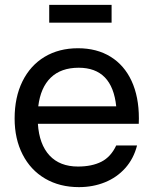

<svg xmlns="http://www.w3.org/2000/svg" viewBox="-20 -753 630 788"><path d="M182 -733H438V-660H182ZM135.5 -245Q141 -160.5 183.2 -115Q225.5 -69.5 300 -69.5Q357 -69.5 396 -89.2Q435 -109 457 -156H542.5Q528.5 -101.5 494 -63Q459.5 -24.5 410.5 -4.8Q361.5 15 304 15Q225 15 165.2 -20Q105.5 -55 72.8 -119Q40 -183 40 -266.5Q40 -354 72.2 -419.2Q104.5 -484.5 163.2 -519.8Q222 -555 300 -555Q377.5 -555 433.8 -520.2Q490 -485.5 520 -420.8Q550 -356 550 -267Q550 -252.5 549.5 -245ZM137 -316.5H457Q440.5 -475 303 -475Q230.5 -475 188.5 -434.5Q146.5 -394 137 -316.5Z"/></svg>

Font: CCSD_manrope Medium
Style: Regular
Weight: 500
Designer: Mikhail Sharanda
Foundry: Mikhail Sharanda
Version: Version 4.503